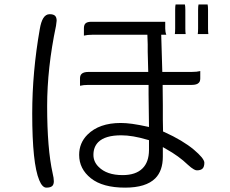

<svg xmlns="http://www.w3.org/2000/svg" viewBox="-20 -797 1040 867"><path d="M125.5 -284.2Q125.5 -58.6 157.2 16.6Q170.9 50.3 189.5 50.3Q208.5 50.3 216.3 42.5Q223.1 35.6 223.1 21.5Q223.1 7.3 217.8 -14.2Q192.9 -126 192.9 -317.4Q192.9 -490.2 232.9 -680.2L235.8 -703.6Q235.8 -718.8 228.5 -725.8Q221.2 -732.9 204.1 -732.9Q186.5 -732.9 175.3 -714.8Q165 -697.8 159.7 -666Q125.5 -471.7 125.5 -284.2ZM818.4 -643.1Q816.9 -652.3 816.9 -668V-752Q816.9 -768.6 814.9 -776.9H772.9Q771 -769.5 771 -752V-668Q771 -652.3 769.5 -643.1ZM876.5 -776.9Q874.5 -769.5 874.5 -752V-668Q874.5 -652.3 873 -643.1H920.9Q919.4 -652.3 919.4 -668V-752Q919.4 -768.6 917.5 -776.9ZM652.8 -164.1V-119.1Q652.3 -64.9 623.5 -36.6Q593.3 -6.3 533.7 -6.3Q461.9 -6.3 425.3 -43.5Q401.9 -66.4 401.9 -97.7Q401.9 -133.3 423.8 -155.3Q454.6 -186 527.3 -186Q578.6 -186 645.5 -166ZM884.3 -476.1Q869.1 -472.2 845.7 -472.2H712.9L708 -640.1H731Q726.1 -652.3 726.1 -668V-698.7H392.6Q373.5 -698.7 365.7 -690.9Q358.9 -684.1 358.9 -669.4V-636.2Q374 -640.1 397.5 -640.1H645.5L647 -596.7V-563.5L649.4 -472.2H379.9Q356.9 -472.2 348.1 -462.9Q341.3 -456.5 341.3 -442.9V-409.7Q356.4 -413.6 379.9 -413.6H650.9V-371.1L652.8 -223.6Q606 -233.9 577.1 -237.8Q548.3 -241.7 525.4 -241.7Q427.7 -241.7 375 -189Q337.4 -151.4 337.4 -97.7Q337.4 -34.2 390.6 8.1Q443.8 50.3 544.9 50.3Q639.2 50.3 681.2 8.3Q715.3 -25.9 715.3 -89.8V-132.8L730.5 -124Q787.6 -92.3 828.1 -53.2Q843.8 -38.6 855.5 -32.2Q863.3 -27.8 869.1 -27.8Q886.7 -27.8 894.8 -35.9Q902.8 -43.9 902.8 -62.5Q902.8 -71.3 890.6 -86.9Q878.4 -101.6 855.5 -121.1Q805.2 -163.1 722.2 -200.7L716.3 -203.1L715.3 -256.8V-322.3L714.4 -413.6H845.7Q868.7 -413.6 877.4 -422.9Q884.3 -429.2 884.3 -442.9Z"/></svg>

Font: YuPearl-ExtraLight
Style: ExtraLight
Weight: 200
Designer: Max Yao
Foundry: Max-Everyday
Version: Version 1.011; ttfautohint (v1.8.3)